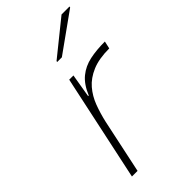

<svg xmlns="http://www.w3.org/2000/svg" viewBox="-232 -806 868 868"><g transform="rotate(-45 202.5 -371.5)"><path d="M60 0 169 -510H196L177 -397H181Q202 -448 234 -474Q266 -500 308.5 -509Q351 -518 405 -518L397 -482Q331 -482 287.5 -463.5Q244 -445 217.5 -414Q191 -383 176 -343Q161 -303 151 -259L96 0ZM187 -605 188 -610 353 -743H404L403 -738L217 -605Z"/></g></svg>

Font: Saira Expanded Thin
Style: Italic
Weight: 250
Width: 7
Italic angle: -12°
Designer: Hector Gatti with collaboration of the Omnibus-Type team
Foundry: Omnibus-Type
Version: Version 1.101